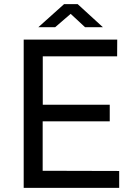

<svg xmlns="http://www.w3.org/2000/svg" viewBox="-20 -916 660 936"><path d="M95.5 0V-723H551.5L551 -641.5H188.5V-405.5H515V-324.5H188V-83.5L561 -82.5V0ZM167 -783.5 292.5 -896H358.5L481.5 -783.5H394.5L324.5 -848.5L249 -783.5Z"/></svg>

Font: Public Sans Thin
Style: Regular
Weight: 400
Version: Version 2.001